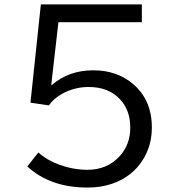

<svg xmlns="http://www.w3.org/2000/svg" viewBox="-20 -805 800 865"><path d="M164.1 -785.2H619.1V-705.1H243.2L210.9 -422.9H214.8Q290.5 -488.3 400.4 -488.3Q505.4 -488.3 578.1 -427.7Q664.1 -356 664.1 -230Q664.1 -148.9 623.5 -85Q575.7 -8.3 484.9 22.9Q434.6 40 374 40Q206.5 40 103 -55.2L152.8 -118.2Q193.4 -82 248.5 -62.5Q311.5 -40 374 -40Q460.9 -40 516.6 -98.6Q566.9 -151.9 566.9 -230Q566.9 -308.6 520.5 -357.9Q469.2 -413.1 379.4 -413.1Q314.9 -413.1 258.8 -381.8Q221.2 -360.8 200.2 -330.1L117.2 -342.3Z"/></svg>

Font: FORM UDPGothic
Style: Regular
Weight: 400
Foundry: Pronama LLC
Version: Version 1.05101